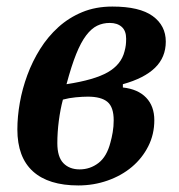

<svg xmlns="http://www.w3.org/2000/svg" viewBox="-20 -554 547 586"><path d="M219 12Q128 12 80.5 -31Q33 -74 33 -159Q33 -198 40.5 -240.5Q48 -283 63.5 -325Q79 -367 102.5 -404.5Q126 -442 158 -471Q190 -500 231 -517Q272 -534 323 -534Q406 -534 446 -505Q486 -476 486 -427Q486 -379 453 -347Q420 -315 355 -297V-287Q401 -282 426 -256Q451 -230 451 -187Q451 -144 432.5 -107.5Q414 -71 382.5 -44.5Q351 -18 308.5 -3Q266 12 219 12ZM223 -37Q255 -37 280.5 -56.5Q306 -76 317 -119Q321 -133 324 -150.5Q327 -168 327 -187Q327 -227 308 -243Q289 -259 248 -259Q232 -259 211 -257Q190 -255 172 -250Q164 -220 159.5 -185Q155 -150 155 -117Q155 -75 173.5 -56Q192 -37 223 -37ZM315 -484Q294 -484 276.5 -475.5Q259 -467 243 -446Q227 -425 212.5 -389Q198 -353 183 -297Q268 -310 309 -333.5Q350 -357 360 -397Q363 -408 364 -416.5Q365 -425 365 -436Q365 -460 351.5 -472Q338 -484 315 -484Z"/></svg>

Font: IBM Plex Serif SmBld
Style: Italic
Weight: 600
Italic angle: -14°
Designer: Mike Abbink, Paul van der Laan, Pieter van Rosmalen
Foundry: Bold Monday
Version: Version 3.001